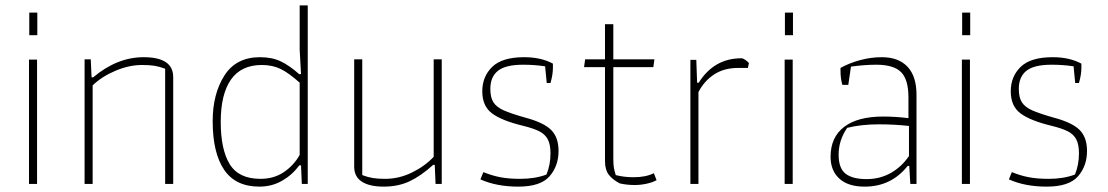

<svg xmlns="http://www.w3.org/2000/svg" viewBox="-20 -685 4125 715"><path d="M89 -638H119V-554H89ZM88 -463H118V0H88Z M295 -464H318L321 -397H327Q416 -472 515 -472Q625 -472 625 -398V0H595V-429Q574 -437 555.5 -440Q537 -443 509 -443Q461 -443 410 -421.5Q359 -400 325 -367V0H295Z M772 -234Q772 -335 815.5 -403.5Q859 -472 948 -472Q993 -472 1025.5 -456.5Q1058 -441 1094 -409H1101L1096 -500V-665H1126V0H1104L1101 -69H1094Q1070 -35 1031.5 -12.5Q993 10 946 10Q857 10 814.5 -53Q772 -116 772 -234ZM1096 -108V-377Q1056 -413 1025.5 -428Q995 -443 955 -443Q878 -443 840 -388.5Q802 -334 802 -231Q802 -128 835.5 -73.5Q869 -19 950 -19Q1000 -19 1037 -44Q1074 -69 1096 -108Z M1299 -64V-464H1329V-33Q1350 -25 1368.5 -22Q1387 -19 1414 -19Q1466 -19 1514 -42.5Q1562 -66 1595 -101V-464H1625V0H1602L1599 -71H1593Q1548 -30 1505.5 -10Q1463 10 1409 10Q1356 10 1327.5 -8.5Q1299 -27 1299 -64Z M1769 -17 1780 -44Q1815 -30 1846 -24.5Q1877 -19 1917 -19Q1973 -19 2015 -35Q2030 -71 2030 -114Q2030 -147 2020 -166Q2010 -185 1988.5 -196Q1967 -207 1926 -217Q1848 -236 1812 -263Q1776 -290 1776 -345Q1776 -400 1813 -436Q1850 -472 1932 -472Q1995 -472 2039 -448V-432Q2039 -407 2030 -376H2016L2010 -438Q1971 -444 1928 -444Q1863 -444 1834.5 -421.5Q1806 -399 1806 -354Q1806 -322 1817.5 -304Q1829 -286 1856 -274Q1883 -262 1936 -247Q2004 -229 2032 -201.5Q2060 -174 2060 -123Q2060 -67 2026.5 -28.5Q1993 10 1910 10Q1829 10 1769 -17Z M2288 -2Q2261 -16 2247 -34.5Q2233 -53 2233 -84V-435H2155L2159 -464H2233V-595H2264V-464H2417L2413 -435H2264V-95Q2264 -72 2266 -60.5Q2268 -49 2273 -33Q2304 -25 2339 -25Q2385 -25 2415 -40L2425 -14Q2411 -6 2388.5 -1Q2366 4 2344 4Q2314 4 2288 -2Z M2551 -462H2573L2576 -377H2582Q2639 -468 2741 -468Q2747 -468 2755.5 -462Q2764 -456 2769 -450L2765 -432H2729Q2676 -432 2639 -407.5Q2602 -383 2581 -342V0H2551Z M2903 -638H2933V-554H2903ZM2902 -463H2932V0H2902Z M3073 -101Q3073 -174 3123.5 -212.5Q3174 -251 3269 -251Q3315 -251 3363 -245V-322Q3363 -389 3335.5 -416.5Q3308 -444 3243 -444Q3201 -444 3149 -437L3139 -369H3117Q3110 -391 3110 -423V-432Q3142 -450 3182.5 -461Q3223 -472 3264 -472Q3326 -472 3359.5 -436.5Q3393 -401 3393 -332V0H3370L3366 -67H3360Q3299 10 3200 10Q3138 10 3105.5 -20Q3073 -50 3073 -101ZM3365 -104V-216Q3310 -222 3254 -222Q3187 -222 3135 -209Q3103 -163 3103 -109Q3103 -58 3129 -38Q3155 -18 3207 -18Q3257 -18 3297.5 -41Q3338 -64 3365 -104Z M3563 -638H3593V-554H3563ZM3562 -463H3592V0H3562Z M3737 -17 3748 -44Q3783 -30 3814 -24.5Q3845 -19 3885 -19Q3941 -19 3983 -35Q3998 -71 3998 -114Q3998 -147 3988 -166Q3978 -185 3956.5 -196Q3935 -207 3894 -217Q3816 -236 3780 -263Q3744 -290 3744 -345Q3744 -400 3781 -436Q3818 -472 3900 -472Q3963 -472 4007 -448V-432Q4007 -407 3998 -376H3984L3978 -438Q3939 -444 3896 -444Q3831 -444 3802.5 -421.5Q3774 -399 3774 -354Q3774 -322 3785.5 -304Q3797 -286 3824 -274Q3851 -262 3904 -247Q3972 -229 4000 -201.5Q4028 -174 4028 -123Q4028 -67 3994.5 -28.5Q3961 10 3878 10Q3797 10 3737 -17Z"/></svg>

Font: Athiti ExtraLight
Style: Regular
Weight: 250
Version: Version 1.032